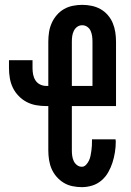

<svg xmlns="http://www.w3.org/2000/svg" viewBox="-20 -763 540 791"><path d="M317 8Q298 8 278.5 4Q259 0 242.5 -10Q226 -20 213 -35Q200 -50 192.5 -67.5Q185 -85 182 -104.5Q179 -124 179 -144V-326H171Q150 -326 129.5 -329.5Q109 -333 90.5 -342.5Q72 -352 57 -367.5Q42 -383 33 -401.5Q24 -420 20.5 -441Q17 -462 17 -482V-515H114V-482Q114 -469 116.5 -456Q119 -443 126 -432Q133 -421 145 -415Q157 -409 171 -409H179V-591Q179 -611 182 -630.5Q185 -650 193 -668Q201 -686 214 -701Q227 -716 243.5 -725.5Q260 -735 279.5 -739Q299 -743 319 -743Q338 -743 357.5 -739Q377 -735 394 -725.5Q411 -716 424 -701Q437 -686 444.5 -668Q452 -650 455 -630.5Q458 -611 458 -591V-326H276V-144Q276 -132 277.5 -121Q279 -110 283.5 -100Q288 -90 297 -83Q306 -76 317 -76Q327 -76 334.5 -84Q342 -92 346.5 -101.5Q351 -111 353 -121.5Q355 -132 356.5 -142Q358 -152 358.5 -162.5Q359 -173 359 -184V-189H456Q456 -187 456.5 -184.5Q457 -182 457 -180Q457 -158 453.5 -136Q450 -114 443.5 -93.5Q437 -73 426 -53.5Q415 -34 398 -19.5Q381 -5 360 1.5Q339 8 317 8ZM276 -409H361V-591Q361 -603 359.5 -614Q358 -625 353.5 -635.5Q349 -646 339.5 -652.5Q330 -659 319 -659Q307 -659 298 -652.5Q289 -646 284 -635.5Q279 -625 277.5 -614Q276 -603 276 -591Z"/></svg>

Font: Iosevka Fixed
Style: Bold
Weight: 700
Monospace: yes
Designer: Belleve Invis
Foundry: Belleve Invis
Version: Version 32.3.0